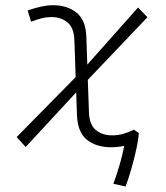

<svg xmlns="http://www.w3.org/2000/svg" viewBox="-20 -547 626 726"><path d="M77.1 8.8 43 -28.8 266.1 -255.4 261.2 -395.5Q259.8 -441.9 235.1 -462.2Q210.4 -482.4 176.3 -482.4Q155.3 -482.4 137 -477.8Q118.7 -473.1 97.7 -464.8L84.5 -507.3Q140.6 -527.3 180.7 -527.3Q233.9 -527.3 269.3 -499.3Q304.7 -471.2 306.6 -405.8L310.1 -302.7L502 -518.6L537.6 -481.9L312 -245.1L316.4 -122.1Q317.9 -75.7 342.3 -55.4Q366.7 -35.2 404.3 -35.2Q425.3 -35.2 444.8 -40.5Q464.4 -45.9 486.3 -56.6L504.9 -43.9Q503.4 -19.5 495.8 15.6Q488.3 50.8 477.5 88.4Q466.8 126 455.1 158.2L408.7 147.9Q423.3 108.4 433.6 72Q443.8 35.6 449.7 4.4Q426.3 9.8 399.9 9.8Q343.8 9.8 308.6 -18.6Q273.4 -46.9 271 -111.8L268.1 -197.8Z"/></svg>

Font: CaskaydiaCove NF ExtraLight
Style: Italic
Weight: 200
Italic angle: -10°
Designer: Aaron Bell
Foundry: Saja Typeworks
Version: Version 2111.001; VTT 6.35;Nerd Fonts 3.2.1